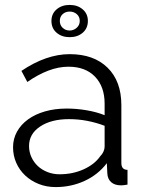

<svg xmlns="http://www.w3.org/2000/svg" viewBox="-20 -750 585 780"><path d="M206 10Q169 10 137.5 -2.5Q106 -15 82.5 -37Q59 -59 46 -88.5Q33 -118 33 -152Q33 -186 49 -215Q65 -244 94 -265Q123 -286 163 -297.5Q203 -309 251 -309Q291 -309 332 -302Q373 -295 405 -282V-329Q405 -398 366 -438.5Q327 -479 258 -479Q218 -479 176 -463Q134 -447 91 -417L67 -462Q168 -530 263 -530Q361 -530 417 -475Q473 -420 473 -323V-88Q473 -60 498 -60V0Q481 3 472 3Q446 3 431.5 -10Q417 -23 416 -46L414 -87Q378 -40 323.5 -15Q269 10 206 10ZM222 -42Q275 -42 319.5 -62Q364 -82 387 -115Q396 -124 400.5 -134.5Q405 -145 405 -154V-239Q371 -252 334.5 -259Q298 -266 260 -266Q188 -266 143 -236Q98 -206 98 -157Q98 -133 107.5 -112Q117 -91 133.5 -75.5Q150 -60 173 -51Q196 -42 222 -42ZM189 -665Q189 -694 210 -712Q231 -730 263 -730Q295 -730 316 -712Q337 -694 337 -665Q337 -635 316 -617Q295 -599 263 -599Q231 -599 210 -617Q189 -635 189 -665ZM263 -703Q246 -703 234.5 -692.5Q223 -682 223 -665Q223 -648 234.5 -637Q246 -626 263 -626Q279 -626 291.5 -637Q304 -648 304 -665Q304 -682 292 -692.5Q280 -703 263 -703Z"/></svg>

Font: Boldmen
Style: Regular
Weight: 400
Designer: Matt McInerney, Pablo Impallari, Rodrigo Fuenzalida
Foundry: LIVING CONCEPT
Version: Version 1.000